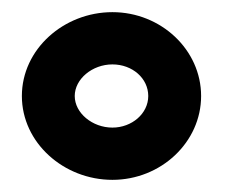

<svg xmlns="http://www.w3.org/2000/svg" viewBox="-20 -776 370 316"><path d="M16 -618C16 -541 85 -480 165 -480C245 -480 311 -542 311 -618C311 -694 245 -756 165 -756C85 -756 16 -695 16 -618ZM103 -618C103 -646 132 -670 165 -670C198 -670 224 -647 224 -618C224 -589 197 -566 165 -566C132 -566 103 -590 103 -618Z"/></svg>

Font: Charger Sport
Style: BlkNrw
Weight: 900
Designer: Jasper
Foundry: Cannot Into Space Fonts
Version: Version 1.1